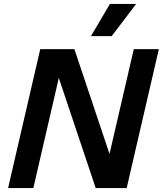

<svg xmlns="http://www.w3.org/2000/svg" viewBox="-20 -953 825 973"><path d="M537 -933H670L546 -770H441ZM21 0 184 -704H357L535 -173L658 -704H785L622 0H465L278 -558L149 0Z"/></svg>

Font: Prodigy Sans SemiBold
Style: Italic
Weight: 600
Italic angle: -13°
Designer: Wei Huang
Foundry: Wei Huang
Version: Version 1.003; ttfautohint (v1.8.3)